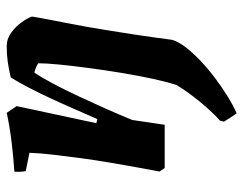

<svg xmlns="http://www.w3.org/2000/svg" viewBox="-96 -416 726 573"><g transform="rotate(-90 266.5 -129.0)"><path d="M215.3 214.9Q208.9 205.8 202.6 196.2Q196.4 186.7 190.4 176.7L193.4 165.2Q212.7 148.1 232.6 125.4Q252.6 102.7 270.1 79.2Q287.7 55.7 299.4 36Q308.6 8.9 318 -34.1Q327.4 -77 335.6 -126.7Q343.8 -176.5 350.4 -225.6Q357 -274.7 360.9 -314.9Q364.7 -355.1 364.7 -377.5Q360.1 -380.7 352.4 -383.8Q344.7 -387 336.9 -389Q322.6 -368.4 304.4 -334.1Q286.2 -299.8 266.8 -258.3Q247.4 -216.8 228.8 -175Q210.3 -133.1 195.4 -96.8L181.1 0H52.1L41.6 -15.5Q47.1 -44.3 54.1 -82.9Q61.1 -121.5 68.4 -164.7Q75.7 -207.8 81.6 -251Q87.4 -294.3 91.9 -333.7Q96.5 -373.2 97.5 -403.6L42.8 -414.7Q39.8 -430.5 41.2 -448.5Q83.8 -451.5 129.8 -456.9Q175.7 -462.4 216.8 -471.5L236.8 -441.8L185.9 -204L198.1 -201Q212.4 -233.2 227.8 -268.7Q243.2 -304.1 259.6 -339.5Q276.1 -374.9 292 -405.7Q307.9 -436.6 322.6 -459.5Q348 -465.5 369.9 -468.5Q391.8 -471.5 415.9 -471.5Q437.4 -471.5 455.8 -458.2Q474.1 -444.9 486.9 -427.2Q499.7 -409.5 504.1 -396.2Q500.2 -371.3 494.7 -343.7Q489.2 -316.1 483.9 -287.7Q478.7 -259.2 473.2 -230.8Q468.1 -199.4 462.2 -164.5Q456.4 -129.7 451.3 -95.8Q446.2 -61.9 441.9 -31.6Q437.6 -1.3 434.7 21.9Q429 41 412.4 62.7Q395.9 84.3 372.3 106.7Q348.7 129 321.3 149.7Q294 170.3 266.7 187.2Q239.4 204.2 215.3 214.9Z"/></g></svg>

Font: Labrada
Style: Italic
Weight: 400
Italic angle: -7°
Designer: Mercedes Jáuregui
Foundry: Omnibus-Type Team
Version: Version 1.000